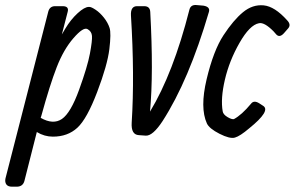

<svg xmlns="http://www.w3.org/2000/svg" viewBox="-79 -532 1155 753"><path d="M80.6 -69.8Q129.4 -42 163.8 -65.4Q198.2 -88.9 231.2 -179.9Q264.2 -271 273.7 -322Q283.2 -373 281.7 -391.1Q280.3 -409.2 263.9 -418Q247.6 -426.8 209 -382.3Q170.4 -337.9 143.3 -268.1Q116.2 -198.2 83.5 -79.1ZM186.5 -485.8 163.6 -397 177.2 -419.9Q198.2 -455.1 225.3 -480Q252.4 -504.9 269.5 -504.9H271.5Q279.3 -504.9 296.4 -493.4Q313.5 -481.9 328.9 -462.4Q344.2 -442.9 350.8 -422.4Q357.4 -401.9 349.9 -339.4Q342.3 -276.9 302.2 -171.4Q262.2 -65.9 224.4 -31Q186.5 3.9 128.4 3.9Q95.2 3.9 65.4 -14.2L16.6 178.2Q10.3 200.2 -13.7 200.2H-31.7Q-47.9 200.2 -54.2 191.2Q-60.5 182.1 -57.6 168L110.4 -486.8Q116.2 -507.8 137.2 -507.8H166.5Q192.4 -507.8 186.5 -485.8Z M509.3 -94.2Q600.6 -245.1 663.6 -493.2Q668.5 -514.2 691.4 -512.2L719.2 -509.8Q746.6 -504.9 740.2 -484.9Q661.6 -216.8 558.6 -57.1Q520.5 1 493.2 0L465.3 -2Q434.6 -3.9 437.5 -50.8Q449.2 -236.8 434.6 -471.2Q432.6 -507.8 458.5 -507.8H486.3Q509.3 -507.8 510.3 -484.9Q523.4 -245.1 509.3 -94.2Z M1047.4 -452.1Q1063.5 -435.1 1051.3 -420.9L1034.7 -401.9Q1017.6 -382.8 1004.4 -397L993.7 -409.2Q957.5 -445.8 936.5 -440.9Q900.4 -434.1 860.4 -364Q820.3 -293.9 803 -219.5Q785.6 -145 794.4 -95.2Q796.4 -83 813 -73Q829.6 -63 838.4 -64.9Q868.7 -81.1 905.3 -125Q916.5 -140.1 937.5 -127L952.6 -117.2Q984.4 -98.1 898.4 -28.8Q862.3 2 842.3 7.6Q822.3 13.2 782 -7.3Q741.7 -27.8 732.4 -47.9Q704.6 -108.9 731.4 -221.4Q758.3 -334 797.4 -393.6Q836.4 -453.1 874 -484.1Q911.6 -515.1 955.1 -511Q998.5 -506.8 1047.4 -452.1Z"/></svg>

Font: Allan
Style: Regular
Weight: 400
Designer: Anton Koovit
Foundry: Anton Koovit
Version: Version 1.002